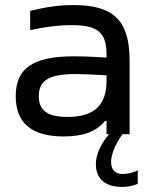

<svg xmlns="http://www.w3.org/2000/svg" viewBox="-20 -529 580 757"><path d="M270 -509C212 -509 158 -501 99 -486V-410C155 -423 212 -430 262 -430C363 -430 400 -403 400 -315V-302C339 -306 297 -307 272 -307C109 -307 42 -259 42 -150C42 -42 107 9 231 9C310 9 360 -11 394 -52H400V0H410C377 39 358 81 358 118C358 176 395 208 462 208C482 208 504 204 523 196V143C504 152 483 157 463 157C434 157 418 140 418 110C418 80 434 40 463 0H491V-290C491 -447 429 -509 270 -509ZM133 -150C133 -212 174 -237 277 -237C306 -237 355 -235 400 -232V-209C400 -115 351 -68 247 -68C167 -68 133 -93 133 -150Z"/></svg>

Font: LT Wave Alt
Style: Regular
Weight: 400
Designer: Daniel Lyons
Version: Version 2.5 (Glyphs App)